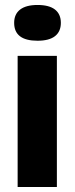

<svg xmlns="http://www.w3.org/2000/svg" viewBox="-20 -753 300 773"><path d="M51 0V-528H209V0ZM131 -589Q84 -589 60.5 -607Q37 -625 37 -661Q37 -696 61 -714.5Q85 -733 131 -733Q178 -733 201.5 -714.5Q225 -696 225 -661Q225 -626 201.5 -607.5Q178 -589 131 -589Z"/></svg>

Font: Bricolage Grotesque 24pt SemiCondensed ExtraBold
Style: Regular
Weight: 800
Width: 4
Designer: Mathieu Triay
Foundry: Atelier Triay
Version: Version 1.001;gftools[0.9.33.dev8+g029e19f]